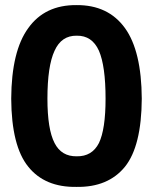

<svg xmlns="http://www.w3.org/2000/svg" viewBox="-20 -723 600 753"><path d="M280 -703Q156 -704 91 -613Q25 -523 24 -336Q25 -150 91 -69Q156 12 280 10Q404 12 470 -69Q535 -150 536 -336Q535 -523 470 -613Q404 -704 280 -703ZM281 -583Q341 -584 368 -524Q394 -464 394 -336Q394 -216 368 -162Q341 -109 281 -110Q221 -109 194 -162Q166 -216 166 -336Q166 -464 194 -524Q221 -584 281 -583Z"/></svg>

Font: RazerF5
Style: Bold
Weight: 700
Foundry: Razer Inc.
Version: Version 1.000;PS 001.001;hotconv 1.0.56